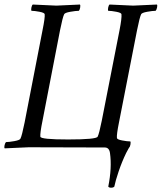

<svg xmlns="http://www.w3.org/2000/svg" viewBox="-26 -665 731 867"><path d="M447.3 1 103.5 0Q90.3 0 -4.9 4.9Q-7.8 1 -5.4 -9.3Q-2.9 -19.5 1 -23.4Q14.6 -23.4 39.1 -27.8Q63.5 -32.2 66.4 -39.1Q73.2 -52.7 85 -111.3L166 -528.3Q177.7 -585.9 175.8 -600.6Q175.3 -607.4 152.6 -611.8Q129.9 -616.2 116.2 -616.2Q113.8 -619.6 115.7 -630.4Q117.7 -641.1 122.1 -644.5Q214.8 -639.6 228.5 -639.6Q239.7 -639.6 335 -644.5Q337.9 -640.6 335.9 -630.4Q334 -620.1 330.1 -616.2Q316.4 -616.2 291.5 -611.8Q266.6 -607.4 263.7 -600.6Q256.8 -586.9 245.1 -528.3L166 -120.1Q154.3 -62.5 156.2 -47.9Q157.2 -35.2 281.2 -35.2Q409.2 -35.2 415 -47.9Q421.9 -61.5 433.6 -120.1L513.7 -528.3Q524.4 -583 522.5 -600.6Q522 -607.4 499.3 -611.8Q476.6 -616.2 462.9 -616.2Q460.4 -619.6 462.4 -630.4Q464.4 -641.1 468.8 -644.5Q561.5 -639.6 575.2 -639.6Q587.4 -639.6 682.6 -644.5Q685.5 -640.6 683.1 -630.4Q680.7 -620.1 676.8 -616.2Q663.1 -616.2 638.7 -611.8Q614.3 -607.4 611.3 -600.6Q604.5 -586.9 592.8 -528.3L511.7 -114.3Q500 -56.6 502 -42Q502.4 -35.2 525.6 -30.8Q548.8 -26.4 562.5 -26.4Q564.9 -22.9 563 -12.2Q561 -1.5 556.6 2Q549.3 14.6 543.9 25.4Q524.9 64.5 510 108.4Q495.1 152.3 490.2 177.7Q485.4 182.6 475.8 182.6Q466.3 182.6 462.9 177.7Q480 92.3 470.7 26.4Q467.3 1 447.3 1Z"/></svg>

Font: Crimson
Style: Italic
Weight: 400
Italic angle: -11°
Version: Version 0.8